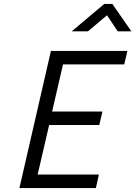

<svg xmlns="http://www.w3.org/2000/svg" viewBox="-20 -949 683 969"><path d="M342 -791 506 -929H547L643 -791H574L520 -872L424 -791ZM78 0 237 -692H623L607 -624H298L243 -386H497L481 -318H228L170 -68H479L464 0Z"/></svg>

Font: Titillium Web
Style: Italic
Weight: 400
Italic angle: -13°
Version: Version 1.002;PS 57.000;hotconv 1.0.70;makeotf.lib2.5.55311